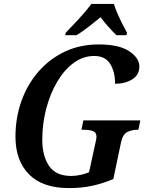

<svg xmlns="http://www.w3.org/2000/svg" viewBox="-20 -951 754 981"><path d="M332 10Q197 10 128 -60.5Q59 -131 59 -252Q59 -349 89.5 -434.5Q120 -520 176.5 -585Q233 -650 311 -687Q389 -724 484 -724Q588 -724 640 -689.5Q692 -655 692 -611Q692 -568 655.5 -545.5Q619 -523 568 -523Q568 -584 543 -624.5Q518 -665 461 -665Q405 -665 357 -630Q309 -595 273 -534.5Q237 -474 216.5 -397Q196 -320 196 -236Q196 -155 230.5 -103.5Q265 -52 344 -52Q367 -52 392 -57.5Q417 -63 435 -71L467 -218Q473 -242 473 -252Q473 -275 454.5 -281.5Q436 -288 407 -288H396L406 -336H697L687 -288H682Q654 -288 630.5 -276.5Q607 -265 598 -222L559 -36Q503 -13 450 -1.5Q397 10 332 10ZM316 -784Q334 -803 358.5 -828.5Q383 -854 406.5 -881Q430 -908 447 -931H562Q568 -910 580 -882.5Q592 -855 605 -829Q618 -803 629 -784L626 -771H575Q557 -788 533.5 -814.5Q510 -841 494 -863Q465 -839 432 -813.5Q399 -788 371 -771H313Z"/></svg>

Font: Noto Serif SemiCondensed SemiBold
Style: Italic
Weight: 600
Width: 4
Italic angle: -12°
Designer: Monotype Design Team
Foundry: Monotype Imaging Inc.
Version: Version 2.014; ttfautohint (v1.8.4.7-5d5b)